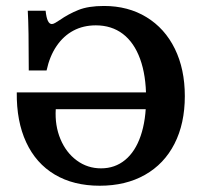

<svg xmlns="http://www.w3.org/2000/svg" viewBox="-20 -602 666 634"><path d="M35.4 -297H500.9L502.1 -241.4H164.1Q160.9 -187.4 179.6 -142.7Q198.3 -98 233.6 -72.1Q268.9 -46.1 313.7 -46.1Q359.6 -46.1 393.3 -73.9Q426.9 -101.6 444.6 -153.6Q462.4 -205.5 462.4 -277.7Q462.4 -353.2 442.6 -407.5Q422.8 -461.8 385.6 -490.1Q348.3 -518.3 296.4 -518.3Q255.1 -518.3 222.4 -500.9Q189.7 -483.5 166.9 -450.1Q144.1 -416.8 133.8 -369.4H75Q75 -440.6 74.2 -489.4Q73.4 -538.1 71.7 -566.6H130.6Q133 -543.8 138.1 -533.2Q143.1 -522.6 151.2 -522.6Q155.7 -522.6 162.6 -526.6Q169.4 -530.6 176.8 -535.5Q206.3 -556 239 -569.1Q271.7 -582.3 323.4 -582.3Q403.2 -582.3 463.7 -545.3Q524.2 -508.4 557.3 -441.1Q590.3 -373.8 590.3 -284.7Q590.3 -194 556.2 -127.3Q522.1 -60.5 458.6 -24.6Q395.2 11.3 309.2 11.3Q222.9 11.3 160.8 -25.6Q98.8 -62.5 66.5 -132.1Q34.2 -201.6 35.4 -297Z"/></svg>

Font: Playfair Micro SmCond SmLight
Style: Regular
Weight: 360
Width: 4
Designer: Claus Eggers Sørensen
Foundry: Claus Eggers Sørensen
Version: Version 2.100;Glyphs 3.2 (3219)